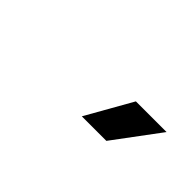

<svg xmlns="http://www.w3.org/2000/svg" viewBox="-12 -859 354 354"><g transform="rotate(45 165.0 -682.0)"><path d="M173 -637H237L304 -727H224Z"/></g></svg>

Font: League Gothic Condensed Italic
Style: Regular
Weight: 400
Width: 3
Designer: The League of Moveable Type
Version: Version 1.600; ttfautohint (v1.8.3)